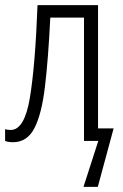

<svg xmlns="http://www.w3.org/2000/svg" viewBox="-20 -552 480 752"><path d="M364 -49H425L363 180H307L365 0H309V-483H177Q169 -320 156 -212Q143 -104 114.5 -49.5Q86 5 31 5Q12 5 0 0V-46Q9 -43 22 -43Q76 -43 97 -169Q118 -295 127 -532H364Z"/></svg>

Font: Noto Sans Condensed Light
Style: Regular
Weight: 300
Width: 3
Designer: Monotype Design Team
Foundry: Monotype Imaging Inc.
Version: Version 2.013; ttfautohint (v1.8.4.7-5d5b)